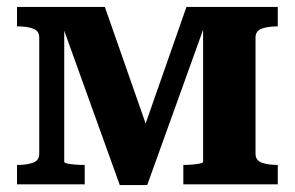

<svg xmlns="http://www.w3.org/2000/svg" viewBox="-20 -531 849 553"><path d="M282 -511 416 -128 371 -94 517 -511H780V-455H779Q752 -455 734 -448.5Q716 -442 716 -423V-88Q716 -69 734 -62.5Q752 -56 779 -56H780V0H508V-56H510Q521 -56 533.5 -57Q546 -58 555.5 -60Q565 -62 565 -65V-489L580 -487L404 2H325L149 -487L165 -489V-65Q165 -62 174 -60Q183 -58 196 -57Q209 -56 219 -56H224V0H29V-56H31Q58 -56 75.5 -62.5Q93 -69 93 -88V-423Q93 -442 75.5 -448.5Q58 -455 31 -455H29V-511Z"/></svg>

Font: Roboto Serif 28pt SemiBold
Style: Regular
Weight: 600
Designer: Greg Gazdowicz
Foundry: Commercial Type
Version: Version 1.008